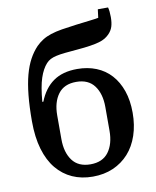

<svg xmlns="http://www.w3.org/2000/svg" viewBox="-86 -826 735 904"><g transform="rotate(-10 281.5 -374.0)"><path d="M285 12Q231 12 187.5 -7.5Q144 -27 112.5 -65Q81 -103 64 -160.5Q47 -218 47 -294Q47 -364 52.5 -418.5Q58 -473 69 -514Q80 -555 96.5 -585.5Q113 -616 135 -639Q150 -654 167.5 -665Q185 -676 208 -683.5Q231 -691 261 -696Q291 -701 331 -706Q371 -711 397 -714Q423 -717 439 -720L444 -760H493Q498 -742 498 -713Q498 -686 492 -667.5Q486 -649 471 -634Q462 -625 450.5 -618Q439 -611 421.5 -606Q404 -601 378.5 -597Q353 -593 317 -590Q281 -587 256.5 -584.5Q232 -582 214.5 -578Q197 -574 185.5 -568Q174 -562 165 -552Q144 -529 130.5 -488.5Q117 -448 111 -376H116Q140 -437 184.5 -468.5Q229 -500 299 -500Q349 -500 390 -483.5Q431 -467 460 -435Q489 -403 505 -357Q521 -311 521 -252Q521 -193 504.5 -144Q488 -95 457 -60.5Q426 -26 382.5 -7Q339 12 285 12ZM284 -47Q342 -47 370.5 -85.5Q399 -124 399 -187V-301Q399 -364 370.5 -402.5Q342 -441 284 -441Q226 -441 197.5 -402.5Q169 -364 169 -301V-187Q169 -124 197.5 -85.5Q226 -47 284 -47Z"/></g></svg>

Font: IBM Plex Serif Medium
Style: Regular
Weight: 500
Designer: Mike Abbink, Paul van der Laan, Pieter van Rosmalen
Foundry: Bold Monday
Version: Version 2.5